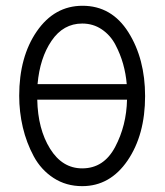

<svg xmlns="http://www.w3.org/2000/svg" viewBox="-20 -635 565 659"><path d="M45.9 -306.2Q45.9 -439.9 106.4 -527.6Q167 -615.2 263.2 -615.2Q363.3 -615.2 420.7 -524.2Q478 -433.1 478 -305.2Q478 -172.4 418 -84.2Q357.9 3.9 262.2 3.9Q207 3.9 164.1 -23.9Q121.1 -51.8 95.9 -98.4Q70.8 -145 58.3 -198Q45.9 -251 45.9 -306.2ZM107.9 -293Q109.9 -191.9 151.9 -124.5Q193.8 -57.1 262.2 -57.1Q336.4 -57.1 375.2 -130.6Q414.1 -204.1 416 -293ZM108.9 -346.2H415Q412.1 -381.3 402.6 -415.3Q393.1 -449.2 376 -481.7Q358.9 -514.2 329.3 -534.2Q299.8 -554.2 262.2 -554.2Q197.3 -554.2 157 -495.1Q116.7 -436 108.9 -346.2Z"/></svg>

Font: CMU Typewriter Text
Style: Light
Weight: 200
Version: Version 0.7.0